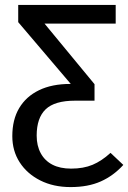

<svg xmlns="http://www.w3.org/2000/svg" viewBox="-20 -547 521 780"><path d="M267 213Q197 213 143.5 186Q90 159 60 112.5Q30 66 30 6Q30 -61 58 -108Q86 -155 138.5 -180.5Q191 -206 265 -206H289L364 -138H285Q202 -138 165.5 -103Q129 -68 129 4Q129 45 145.5 75.5Q162 106 193 122Q224 138 269 138Q319 138 356 122.5Q393 107 429 74L481 123Q441 167 389.5 190Q338 213 267 213ZM161 -451 364 -205V-138L299 -169L54 -457V-527H450V-451Z"/></svg>

Font: Fira Sans Variable
Style: Regular
Weight: 400
Designer: Carrois Corporate & Edenspiekermann AG
Foundry: Carrois Corporate GbR & Edenspiekermann AG
Version: Version 4.202